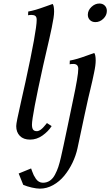

<svg xmlns="http://www.w3.org/2000/svg" viewBox="-20 -804 637 1109"><path d="M284.2 -781.2Q292.5 -770 292.5 -736.8Q292.5 -722.2 289.1 -699.7Q285.6 -677.2 278.8 -643.8Q272 -610.4 265.1 -580.8Q258.3 -551.3 247.1 -502.9Q235.8 -454.6 228.5 -421.9Q164.6 -132.3 164.6 -84Q164.6 -64.5 171.1 -55.4Q177.7 -46.4 191.9 -46.4Q195.8 -46.4 199.5 -47.1Q203.1 -47.9 207.3 -50.3Q211.4 -52.7 214.4 -54.4Q217.3 -56.2 221.7 -60.3Q226.1 -64.5 228 -66.2Q230 -67.9 234.6 -73.5Q239.3 -79.1 240.2 -80.1Q241.2 -81.1 246.1 -86.9L251 -93.3L278.3 -75.7Q258.8 -44.9 225.3 -21.2Q191.9 2.4 153.8 2.4Q115.7 2.4 94.7 -19Q73.7 -40.5 73.7 -75.7Q73.7 -86.4 80.3 -119.1Q86.9 -151.9 102.8 -222.2Q118.7 -292.5 127 -330.1Q191.9 -627.4 191.9 -689.5Q191.9 -705.6 184.3 -711.7Q176.8 -717.8 162.1 -717.8Q149.9 -717.8 142.1 -715.8L143.1 -737.3Q164.6 -741.2 187 -747.8Q209.5 -754.4 241.7 -766.1Q273.9 -777.8 284.2 -781.2ZM228 251.5Q250.5 251.5 268.1 239.5Q285.6 227.5 297.6 204.8Q309.6 182.1 316.9 159.9Q324.2 137.7 331.5 106.4Q343.8 53.7 370.4 -74.2Q397 -202.1 401.9 -225.6Q432.1 -366.7 432.1 -406.2Q432.1 -434.6 403.8 -434.6Q390.1 -434.6 382.3 -432.6L383.3 -454.1Q404.8 -458 427.2 -464.6Q449.7 -471.2 481.9 -482.9Q514.2 -494.6 524.4 -498Q532.7 -486.8 532.7 -454.1Q532.7 -441.4 530.5 -424.1Q528.3 -406.7 522.9 -381.6Q517.6 -356.4 513.7 -338.4Q509.8 -320.3 501.5 -286.1Q493.2 -252 489.7 -236.8Q476.1 -177.7 427.7 51.8Q418.5 94.7 398.7 136Q378.9 177.2 351.3 210.9Q323.7 244.6 286.9 265.1Q250 285.6 210.4 285.6Q191.4 285.6 163.6 279.3Q135.7 272.9 114.3 263.7Q92.3 210 87.9 198.2L159.7 168.9Q160.6 171.4 165.5 185.1Q170.4 198.7 174.8 207.8Q179.2 216.8 186.8 228Q194.3 239.3 204.8 245.4Q215.3 251.5 228 251.5ZM554.2 -783.7Q573.2 -783.7 585.2 -771.7Q597.2 -759.8 597.2 -741.2Q597.2 -715.3 576.9 -695.8Q556.6 -676.3 531.2 -676.3Q511.7 -676.3 499.5 -688.2Q487.3 -700.2 487.3 -718.8Q487.3 -744.1 508.1 -763.9Q528.8 -783.7 554.2 -783.7Z"/></svg>

Font: Flanker
Style: Italic
Weight: 400
Italic angle: -12°
Designer: Flanker
Version: Version 2.027